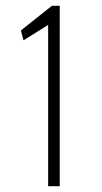

<svg xmlns="http://www.w3.org/2000/svg" viewBox="-20 -642 353 662"><path d="M146 0V-556L61 -503L52 -537L159 -622H186V0Z"/></svg>

Font: Inconsolata ExtraCondensed Light
Style: Regular
Weight: 300
Width: 2
Monospace: yes
Designer: Raph Levien, Cyreal, Brenton Simpson
Foundry: Raph Levien, Cyreal, Google
Version: Version 3.100; ttfautohint (v1.8.4.7-5d5b)